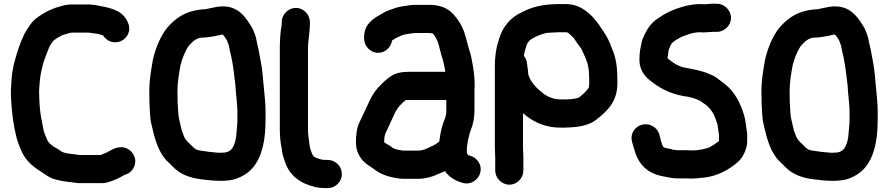

<svg xmlns="http://www.w3.org/2000/svg" viewBox="-20 -769 4670 1009"><path d="M643.6 -667.6C610.3 -722.1 546.1 -729.5 482.5 -742.3C482.2 -742.3 481.6 -742.4 481.2 -742.4L461.5 -744.4C451.8 -745.8 442.5 -746.2 430.6 -745.5H357C335.3 -745.5 315.5 -741.2 298.5 -736C263.5 -726.5 237.5 -716 207.6 -697.7C178.2 -680.4 156.4 -664.6 136.7 -636L122.6 -614.9C100.4 -581.6 81.8 -530.7 69 -488.6C55.3 -443.6 44 -404.1 40.5 -348.8C37.7 -306.2 35.8 -288 38.5 -242.2C43.2 -170.2 50.8 -110.3 65.8 -50.1C72.4 -20.7 85.3 4.5 93.3 26.3C93.3 26.5 93.5 27 93.7 27.3C118.6 80.2 158.1 110.3 203.2 138.5L215.1 146.4C231.8 157.6 251.5 170.5 276.2 175.2C300.8 182.1 331.1 186.6 359.6 189.4L374.9 191.3C384.6 193.3 395.3 194.2 409.4 193.5H512C527 193.5 539.7 191.7 552.8 186.9C580.8 179.1 611.4 163.7 633.4 150.7C653.8 144.7 672 133 682.7 111.6C704.1 68.7 680 27.5 649.6 12.3C604.7 -10.1 564.6 20.7 542.4 31.8C534.3 35.9 523.5 38.3 510.5 45.5H396.2C389.9 44.3 383.4 43.2 377.4 42.6L359.4 40.6C337.7 38.2 310.9 33.5 301.8 26.2C288.5 15.6 276.2 10.3 263.6 2.4C257.7 -1.3 252.3 -6.6 242.5 -14C237.5 -17.8 235 -21.8 229.3 -31.5C222.1 -49.6 214.5 -63.4 209.2 -83.7C203.8 -110.8 199.6 -133 194.3 -162.1C188.6 -196.7 185.6 -249.5 185.5 -292.7C186.1 -304.4 187.2 -320.1 188.5 -337C192 -379.3 199.9 -409 210 -445.4C215.8 -463.7 231.5 -502.1 238.4 -520.7L245.7 -533.5C252.2 -543.8 255.8 -550 261.3 -555.6C278.1 -568.1 302.3 -584.7 322.5 -588.7C334.2 -591.1 347.4 -597.5 357 -597.5H437C439.3 -597.5 441.5 -597.8 443.7 -597.6L462.1 -595.6C469.9 -594.1 481.3 -591.8 492 -591.5C500.8 -588.8 513.1 -586.4 521.4 -583.2C531.5 -567.6 546.3 -554.1 568.1 -548.8C610.6 -538.6 648.9 -566.2 657.8 -603.7C663.1 -625.6 655.5 -648.5 643.6 -667.6Z M1041 -719.5C1040.7 -719.5 1040.2 -719.5 1039.8 -719.4C954.3 -710.9 902.9 -674.2 859.5 -624.1C824.2 -581.8 796.2 -514.1 782.8 -451.6C782.7 -451.5 782.7 -451.2 782.7 -451.1L774.7 -403C769 -366.3 764.5 -329.7 764.5 -286C764.5 -265.1 764.8 -245 765.5 -224.4C768.2 -185.9 767.3 -150.2 775.8 -116.1C790.1 -52 805.2 7.1 838.7 54.1C850.4 71.7 863.8 82.5 876.2 94.8L893.2 111.8C928.6 147.3 978.8 166 1038.4 173.4C1073.8 177.8 1106.5 181.5 1146 181.5C1156.1 181.5 1166.3 180.1 1174.8 179.5C1212.1 177.4 1243.1 163.1 1266.5 148.6C1350.1 97.2 1375.5 -14.3 1375.5 -140V-185C1375.5 -220.2 1371 -258.1 1368.4 -290.1L1363.5 -340.1C1360.2 -384 1355.8 -421.9 1347.2 -462.5C1342.8 -484.8 1340.3 -505.7 1334 -528.3C1329 -546.7 1328 -564.8 1320.8 -585.2C1314.1 -604.1 1307.5 -621.3 1294.4 -640C1266.1 -685.2 1228.5 -735.5 1151 -735.5C1107.8 -735.5 1076.1 -719.5 1041 -719.5ZM1149.4 -587.5C1159.7 -580.9 1163.8 -569 1172.3 -557.4C1175.2 -551.2 1177.9 -542.9 1181.3 -533.5C1185.5 -523 1185.9 -507.9 1190.9 -490.7C1200.3 -453.3 1206.8 -409.1 1211.6 -366.5L1216.6 -326.7L1220.5 -276C1222.8 -247.8 1227.5 -214.6 1227.5 -185V-140C1227.5 -127.7 1226.9 -116 1225.6 -104.3C1223.2 -79.4 1222.1 -48.8 1216.9 -29.3C1206.8 6.3 1196.8 26.1 1162.9 32.5C1156.2 32.6 1150.3 32.8 1141.5 33.5H1126.6C1106.3 31.5 1076.4 29.4 1056.2 25.7C1041 22.9 1022.8 22.2 1011.9 17C1000.4 10.3 991.2 1.8 981.3 -9.3C981.1 -9.6 980.7 -10 980.3 -10.3C963 -25.7 949.8 -39.8 943 -62.6C942.9 -63 942.6 -63.6 942.4 -64.1C935.5 -79.6 934 -86.1 929.2 -108.7C923.1 -135.4 918 -151.9 916.5 -179.9C913.7 -211.4 912.5 -249.7 912.5 -285C912.5 -337.8 920 -377.3 928.3 -424.6C936.3 -460.1 954.5 -504.5 972.7 -529.1C990.9 -549.3 1012.6 -571.5 1045 -571.5C1068.9 -571.5 1092.2 -576.6 1111.9 -579.6C1124.2 -581.5 1137.6 -586.9 1149.4 -587.5Z M1678 70.5C1674.5 70.5 1672.1 70.2 1667.7 69.1L1649.7 63.1C1627.4 56.7 1623.5 51 1614.9 25C1612.7 18.5 1609.5 13.1 1609.5 9C1609.5 8.5 1609.4 7.5 1609.3 6.8L1606.4 -9.9C1603.4 -33.6 1598.5 -62.5 1598.5 -85V-511C1598.5 -558.4 1608.5 -597.6 1608.5 -644V-653C1608.5 -692.8 1575.3 -727.5 1535 -727.5C1494.9 -727.5 1460.5 -693.1 1460.5 -653V-639.2C1453.2 -601.5 1450.5 -555.2 1450.5 -511V-85C1450.5 -52.8 1454.3 -16.8 1460.7 12.1L1462.6 28.7C1465.2 45.3 1469.9 59.9 1475.1 73.9C1494.1 139.3 1539.4 182.6 1603.2 203.9L1629.3 211.9C1648 217.7 1670.5 219.5 1693 219.5H1702C1742.9 219.5 1776.5 186.5 1776.5 145.5C1776.5 104.5 1742.9 71.5 1702 71.5H1693C1689.6 71.5 1683.7 70.5 1678 70.5Z M2474.5 -317C2474.5 -351.7 2470.8 -389 2465.3 -422.1C2460.5 -448.5 2455.3 -482.5 2445.7 -507.4C2441.3 -519.2 2437.6 -538.6 2433 -554.4L2425 -582.6C2421.4 -594 2418.9 -603.3 2415.4 -611.1L2407.4 -629.1C2395.1 -656.1 2370.2 -688.3 2349.3 -707.3C2322.4 -730.7 2282.8 -743.5 2237 -743.5H2174C2163.7 -743.5 2151.6 -744 2140.2 -742.4C2106.6 -737.6 2074.5 -734.6 2045.5 -722.7C2028.9 -716.6 2011.5 -711.5 1995.6 -701.8L1981.9 -693.9C1938.7 -670.3 1893.5 -639.8 1893.5 -575V-566C1893.5 -526.2 1926.7 -491.5 1967 -491.5C2005.6 -491.5 2034.7 -520.5 2040.8 -556.7C2043.9 -559 2048.4 -561.7 2050.8 -562.9L2068.8 -572.9C2080.5 -578.8 2097.8 -586.6 2112 -588.7C2131.2 -592.1 2150.8 -595.5 2172 -595.5H2237C2240.3 -595.5 2243.6 -594.5 2247 -594.5C2248 -594.5 2250.6 -593.6 2255.2 -592C2265.3 -581.1 2270.7 -570.7 2278.6 -554.9C2288.8 -528.9 2294.1 -491 2306.1 -459.2L2310.8 -440.2C2314.7 -421.8 2318.1 -408.6 2320.4 -391.5H2124C2060.7 -391.5 2032.5 -371.3 1997.6 -339.2C1963.4 -308 1941.4 -280.6 1921.7 -238.3L1909.7 -212.4C1895.4 -183.7 1881.5 -151 1867.8 -123.6C1854.8 -97.5 1850.5 -57.3 1850.5 -21C1850.5 28 1871.6 62.4 1899.8 87.4C1915.3 100.9 1934.9 110.9 1947.2 120.8C1975.7 143.6 2013 158.3 2054.9 165.3L2071.8 168.3C2079.5 169.7 2088.5 170.5 2097 170.5H2178C2214.5 170.5 2251 160.8 2278.1 147.4C2289.7 142.8 2305.1 136.6 2318.6 130.5C2340.4 162 2371.9 180.7 2411.5 192C2456 205 2493.5 174 2503 141.5C2516.1 96.6 2485.9 59.4 2452.4 50C2446.8 48.4 2443.5 47.7 2439.9 46C2437.9 43.4 2434.9 38.4 2433.5 34.3V12.9C2433.9 9.9 2434.4 5.3 2434.5 -0.6C2435.7 -6.4 2437.5 -14.1 2437.5 -21C2437.5 -23.6 2437.9 -26.8 2439 -30.6C2444.9 -51.1 2446.5 -66.6 2453.6 -84.3C2466.8 -116.5 2473.5 -149.1 2473.5 -191V-304C2473.5 -307.7 2474.5 -312.5 2474.5 -317ZM1999.5 -33C1999.5 -47.8 2002.5 -60.4 2004.5 -65.1C2016.2 -92.4 2032.5 -123.3 2044.5 -152L2054.3 -173.6C2066.8 -198.6 2074.5 -207.8 2096.4 -229.7C2103 -235.2 2107.7 -240.2 2115.9 -243.5L2325.5 -243.5V-180.8L2323.6 -165.8C2322 -156.5 2319.6 -148.2 2315.6 -139.1C2300.4 -104.9 2293.8 -65.2 2288.4 -24.9L2268.1 -10.5C2260.5 -5.8 2253 -2.6 2243.8 1.7C2222.1 11.6 2203.3 22.5 2178 22.5H2103C2099.7 22.5 2096.3 22.2 2093.1 21.7L2076.2 18.7C2075.6 18.6 2074.7 18.5 2074 18.5C2070.6 18.5 2069.7 17 2066.8 16.6C2057 15.2 2043.9 9.2 2038.8 4.2C2029.8 -4.9 2008.6 -12.7 1998.5 -22C1998.6 -23.8 1999.5 -29.4 1999.5 -33Z M2582.5 60V127C2582.5 167.1 2616.9 201.5 2657 201.5C2697.3 201.5 2730.5 166.8 2730.5 127V60C2730.5 43.1 2728.5 22.1 2728.5 5V-174.3C2772.7 -135.3 2835.8 -98.8 2920.7 -98.5C2943.9 -97.3 2969.3 -99.2 2989.8 -100.5C3038.9 -103.6 3083.8 -116.2 3113.8 -140.2C3166.7 -182.6 3224.5 -230.9 3224.5 -331V-352C3224.5 -409.9 3217.7 -466.1 3197.6 -509.6C3192.2 -525.8 3183.7 -546.5 3176.1 -561.8L3164 -584C3156.6 -597.5 3145.2 -612.1 3136.6 -625.6C3125 -644.4 3109.4 -664 3095 -679.6C3062.4 -712.3 3020.9 -747.5 2954 -747.5H2916C2837.9 -747.5 2776.5 -733.6 2723.5 -705.2C2664.5 -678.7 2622.6 -630.7 2603 -565.6L2598.1 -548.7C2585.9 -512.2 2580.5 -464.9 2580.5 -418V4C2580.5 23.9 2582.5 44 2582.5 60ZM2962 -598.5C2962.9 -598.5 2968.6 -594.8 2975.2 -588.2C2983.9 -579.4 2992.2 -574.4 2998.4 -564.4C3006.6 -551.3 3016.8 -537.1 3027.9 -522.7L3037 -509C3042.5 -496.9 3046.1 -489.6 3050.5 -479.2L3060.5 -455.1C3070.3 -433.1 3075.5 -401.4 3075.5 -371C3075.5 -364.4 3076.5 -357.9 3076.5 -352V-331C3076.5 -326.5 3075.5 -323.7 3075.5 -320C3075.5 -315.8 3074.7 -311.6 3073.8 -307.6C3073.4 -307.1 3070.5 -303.6 3069.1 -301.7L3061.1 -291.7C3057.9 -287.3 3039 -269.9 3035.1 -266.7L3025.2 -258.8C3022.6 -256.7 3024.6 -257.7 3015.7 -253.8C2998.3 -249.6 2973.7 -246.5 2951 -246.5H2926C2890.7 -246.5 2858.3 -260.4 2837.6 -275.9C2803.7 -302.3 2772 -330.9 2756.5 -376.1C2756.2 -384.6 2754.6 -397.6 2753.4 -406.7L2749.4 -436.4C2748.1 -450.6 2743.5 -462.7 2733.1 -475.3C2734.6 -487.4 2736.8 -496.3 2740 -507.5L2745 -524.5C2748.9 -538.1 2751.8 -542.2 2760.5 -553.8C2767.2 -560.2 2777.9 -567.5 2786.4 -571.7C2813.4 -584.2 2840.3 -597.5 2875 -597.5C2887.4 -597.5 2903.6 -599.5 2916 -599.5H2954C2956.7 -599.5 2959.2 -598.5 2962 -598.5Z M3613 169.5C3632.9 169.5 3652 167 3667.2 165.4L3687.2 163.4C3687.4 163.4 3687.7 163.4 3687.9 163.4C3748.8 154 3793.7 130.9 3834.4 101.1C3853.4 87.2 3872.7 71.2 3885 47.9C3895.2 29.3 3906.5 3.8 3906.5 -25V-46C3906.5 -56.5 3907.2 -68 3905.3 -77.5C3900.4 -101.9 3898.4 -135.7 3891 -161.5C3871.1 -228 3840.4 -287.7 3788.8 -327.8C3771.7 -341.7 3764.2 -345.4 3752 -355.6C3736.7 -368.4 3722.3 -373.8 3707 -380.5C3666.5 -398.2 3620.8 -405.8 3574.5 -414.3C3548.9 -419.9 3524.9 -433.9 3505.7 -448.8C3499.7 -453.6 3493.3 -457.6 3488.5 -461.6V-470.2C3489.7 -479.3 3492.6 -492.8 3494.2 -507.6C3500.9 -522.4 3508.3 -541.7 3512.6 -543.8C3513.3 -544.2 3514.5 -544.9 3515.2 -545.6C3528.7 -557.4 3543.9 -566.4 3562 -575.5C3590.4 -586.2 3622 -599.5 3657 -599.5C3662.8 -599.5 3669.8 -598.5 3677 -598.5C3694.1 -598.5 3711.4 -601.5 3724 -601.5H3747C3786.8 -601.5 3821.5 -634.7 3821.5 -675C3821.5 -715.1 3787.1 -749.5 3747 -749.5H3724C3710.2 -749.5 3695.8 -746.6 3682.4 -746.5C3673.9 -747.1 3664.4 -747.5 3657 -747.5C3645.8 -747.5 3635.2 -746.8 3625.2 -745.4C3602.9 -742.2 3583.5 -739.4 3559.2 -730.9C3506.4 -715.7 3464.7 -692.5 3425.5 -664C3402.6 -646.5 3384.8 -622.8 3371.8 -595.6C3362.2 -577.6 3351.7 -556.4 3348.6 -530C3344.2 -510 3340.6 -487.4 3340.5 -461.5C3337.1 -411.4 3363.6 -372.1 3392.1 -349.3C3441.4 -309 3496.5 -277.3 3573.8 -263.7C3574.1 -263.6 3574.5 -263.6 3574.9 -263.6C3605.9 -260.7 3635.7 -250.8 3660.7 -238.7C3666.2 -233.6 3674.9 -228 3680.1 -224.6C3709.9 -204.7 3730 -176.6 3743.1 -137L3750 -116.5C3753.5 -102 3754.7 -79.3 3758.5 -58.8V-30L3757 -26.9C3744.5 -16.5 3726.5 -4.7 3709.6 4.7C3685.9 14 3653.6 21.4 3618.5 21.5C3611.3 20.9 3600.9 20.5 3591 20.5H3541C3537.3 20.5 3534.5 20 3531.8 19.6L3518.7 17.8C3509.7 15.1 3499.5 12.7 3488.2 10.7C3463.1 6.3 3464.5 5.6 3454 -27.5L3445.1 -62.3C3439.4 -81.7 3427.2 -96.6 3409.6 -106.4C3353.9 -137.3 3283 -89.5 3302 -21.6L3312 12.4C3334 93.3 3378.7 141.3 3462.9 157.3C3488.1 161.2 3509 168.5 3541 168.5H3591C3599.2 168.5 3606.2 169.5 3613 169.5Z M4258 -719.5C4257.7 -719.5 4257.2 -719.5 4256.8 -719.4C4171.3 -710.9 4119.9 -674.2 4076.5 -624.1C4041.2 -581.8 4013.2 -514.1 3999.8 -451.6C3999.7 -451.5 3999.7 -451.2 3999.7 -451.1L3991.7 -403C3986 -366.3 3981.5 -329.7 3981.5 -286C3981.5 -265.1 3981.8 -245 3982.5 -224.4C3985.2 -185.9 3984.3 -150.2 3992.8 -116.1C4007.1 -52 4022.2 7.1 4055.7 54.1C4067.4 71.7 4080.8 82.5 4093.2 94.8L4110.2 111.8C4145.6 147.3 4195.8 166 4255.4 173.4C4290.8 177.8 4323.5 181.5 4363 181.5C4373.1 181.5 4383.3 180.1 4391.8 179.5C4429.1 177.4 4460.1 163.1 4483.5 148.6C4567.1 97.2 4592.5 -14.3 4592.5 -140V-185C4592.5 -220.2 4588 -258.1 4585.4 -290.1L4580.5 -340.1C4577.2 -384 4572.8 -421.9 4564.2 -462.5C4559.8 -484.8 4557.3 -505.7 4551 -528.3C4546 -546.7 4545 -564.8 4537.8 -585.2C4531.1 -604.1 4524.5 -621.3 4511.4 -640C4483.1 -685.2 4445.5 -735.5 4368 -735.5C4324.8 -735.5 4293.1 -719.5 4258 -719.5ZM4366.4 -587.5C4376.7 -580.9 4380.8 -569 4389.3 -557.4C4392.2 -551.2 4394.9 -542.9 4398.3 -533.5C4402.5 -523 4402.9 -507.9 4407.9 -490.7C4417.3 -453.3 4423.8 -409.1 4428.6 -366.5L4433.6 -326.7L4437.5 -276C4439.8 -247.8 4444.5 -214.6 4444.5 -185V-140C4444.5 -127.7 4443.9 -116 4442.6 -104.3C4440.2 -79.4 4439.1 -48.8 4433.9 -29.3C4423.8 6.3 4413.8 26.1 4379.9 32.5C4373.2 32.6 4367.3 32.8 4358.5 33.5H4343.6C4323.3 31.5 4293.4 29.4 4273.2 25.7C4258 22.9 4239.8 22.2 4228.9 17C4217.4 10.3 4208.2 1.8 4198.3 -9.3C4198.1 -9.6 4197.7 -10 4197.3 -10.3C4180 -25.7 4166.8 -39.8 4160 -62.6C4159.9 -63 4159.6 -63.6 4159.4 -64.1C4152.5 -79.6 4151 -86.1 4146.2 -108.7C4140.1 -135.4 4135 -151.9 4133.5 -179.9C4130.7 -211.4 4129.5 -249.7 4129.5 -285C4129.5 -337.8 4137 -377.3 4145.3 -424.6C4153.3 -460.1 4171.5 -504.5 4189.7 -529.1C4207.9 -549.3 4229.6 -571.5 4262 -571.5C4285.9 -571.5 4309.2 -576.6 4328.9 -579.6C4341.2 -581.5 4354.6 -586.9 4366.4 -587.5Z"/></svg>

Font: Smoothie
Style: SeBd
Weight: 600
Foundry: Cannot Into Space Fonts
Version: Version 0.8